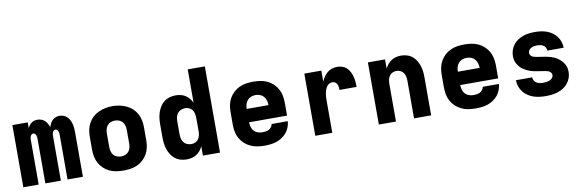

<svg xmlns="http://www.w3.org/2000/svg" viewBox="-51 -1169 4902 1612"><g transform="rotate(-10 2400.0 -363.5)"><path d="M46 0V-530H177V-482Q183 -494 191 -504.5Q199 -515 210 -523Q221 -531 234 -534.5Q247 -538 261 -538Q278 -538 294.5 -532Q311 -526 323 -514.5Q335 -503 343.5 -488Q352 -473 356 -456Q361 -472 368.5 -487.5Q376 -503 388 -514.5Q400 -526 416 -532Q432 -538 449 -538Q467 -538 484 -531.5Q501 -525 513.5 -512.5Q526 -500 534 -484Q542 -468 546.5 -450.5Q551 -433 552.5 -415.5Q554 -398 554 -380V0H423V-380Q423 -388 422 -396Q421 -404 418 -411.5Q415 -419 408.5 -424.5Q402 -430 394 -430Q386 -430 380 -424.5Q374 -419 371 -411.5Q368 -404 367 -396Q366 -388 366 -380V0H234V-380Q234 -388 233 -396Q232 -404 229 -411.5Q226 -419 220 -424.5Q214 -430 206 -430Q198 -430 191.5 -424.5Q185 -419 182 -411.5Q179 -404 178 -396Q177 -388 177 -380V0Z M900 8Q870 8 840 3.5Q810 -1 782.5 -13.5Q755 -26 732.5 -47Q710 -68 695.5 -94Q681 -120 675 -150Q669 -180 669 -210V-320Q669 -350 675 -380Q681 -410 695.5 -436.5Q710 -463 732.5 -483.5Q755 -504 782.5 -516.5Q810 -529 840 -535Q870 -541 900 -541Q930 -541 960 -535Q990 -529 1017.5 -516.5Q1045 -504 1067.5 -483.5Q1090 -463 1104.5 -436.5Q1119 -410 1125 -380Q1131 -350 1131 -320V-210Q1131 -180 1125 -150Q1119 -120 1104.5 -94Q1090 -68 1067.5 -47Q1045 -26 1017.5 -13.5Q990 -1 960 3.5Q930 8 900 8ZM900 -112Q918 -112 936 -119Q954 -126 965.5 -140.5Q977 -155 981 -173.5Q985 -192 985 -210V-320Q985 -339 981 -357.5Q977 -376 965 -390.5Q953 -405 935 -411.5Q917 -418 899 -418Q880 -418 863 -411Q846 -404 834.5 -389.5Q823 -375 819 -356.5Q815 -338 815 -320V-210Q815 -192 819 -173.5Q823 -155 834.5 -140.5Q846 -126 864 -119Q882 -112 900 -112Z M1439 8Q1413 8 1387.5 1Q1362 -6 1341 -22Q1320 -38 1306 -60.5Q1292 -83 1283.5 -107.5Q1275 -132 1272 -158Q1269 -184 1269 -210V-320Q1269 -346 1272 -372Q1275 -398 1283.5 -422.5Q1292 -447 1306 -469.5Q1320 -492 1341 -508Q1362 -524 1387.5 -531Q1413 -538 1439 -538Q1460 -538 1481.5 -533Q1503 -528 1521.5 -516.5Q1540 -505 1554 -487.5Q1568 -470 1577 -451V-735H1723V0H1577V-79Q1568 -60 1554 -42.5Q1540 -25 1521.5 -13.5Q1503 -2 1481.5 3Q1460 8 1439 8ZM1499 -112Q1517 -112 1533.5 -119.5Q1550 -127 1560 -142Q1570 -157 1573.5 -174.5Q1577 -192 1577 -210V-320Q1577 -338 1573.5 -355.5Q1570 -373 1560 -388Q1550 -403 1533.5 -410.5Q1517 -418 1499 -418Q1481 -418 1463.5 -411Q1446 -404 1434.5 -389.5Q1423 -375 1419 -356.5Q1415 -338 1415 -320V-210Q1415 -192 1419 -173.5Q1423 -155 1434.5 -140.5Q1446 -126 1463.5 -119Q1481 -112 1499 -112Z M2103 8Q2073 8 2042.5 3.5Q2012 -1 1984.5 -13.5Q1957 -26 1934 -46.5Q1911 -67 1896 -93.5Q1881 -120 1875 -150Q1869 -180 1869 -210V-320Q1869 -350 1875 -380Q1881 -410 1895.5 -436Q1910 -462 1932.5 -483Q1955 -504 1982.5 -516.5Q2010 -529 2040 -533.5Q2070 -538 2100 -538Q2130 -538 2160 -533.5Q2190 -529 2217.5 -516.5Q2245 -504 2267.5 -483Q2290 -462 2304.5 -436Q2319 -410 2325 -380Q2331 -350 2331 -320V-208H2007Q2008 -188 2013 -168.5Q2018 -149 2031.5 -134Q2045 -119 2064 -112.5Q2083 -106 2103 -106Q2117 -106 2131.5 -108Q2146 -110 2158.5 -116.5Q2171 -123 2180 -135Q2189 -147 2191 -161H2329Q2327 -135 2317.5 -110Q2308 -85 2291.5 -65Q2275 -45 2253 -30Q2231 -15 2206 -6.5Q2181 2 2155 5Q2129 8 2103 8ZM2007 -322H2193Q2193 -341 2187.5 -360.5Q2182 -380 2169.5 -395Q2157 -410 2138.5 -417Q2120 -424 2100 -424Q2080 -424 2061.5 -417Q2043 -410 2030.5 -395Q2018 -380 2012.5 -360.5Q2007 -341 2007 -322Z M2535 0V-530H2680V-436Q2689 -457 2701.5 -476Q2714 -495 2731.5 -509.5Q2749 -524 2771 -531Q2793 -538 2815 -538Q2838 -538 2859.5 -531Q2881 -524 2897 -508.5Q2913 -493 2923 -473Q2933 -453 2938.5 -431.5Q2944 -410 2946 -388Q2948 -366 2948 -344H2802Q2802 -356 2800.5 -368.5Q2799 -381 2794 -392.5Q2789 -404 2778 -411Q2767 -418 2755 -418Q2740 -418 2727 -411Q2714 -404 2706 -392Q2698 -380 2693 -366.5Q2688 -353 2685 -338.5Q2682 -324 2681 -309.5Q2680 -295 2680 -281V0Z M3077 0V-530H3223V-451Q3232 -470 3246 -487Q3260 -504 3278 -516Q3296 -528 3317.5 -533Q3339 -538 3360 -538Q3386 -538 3411 -530.5Q3436 -523 3456 -506.5Q3476 -490 3489 -468Q3502 -446 3510 -421.5Q3518 -397 3520.5 -371.5Q3523 -346 3523 -320V0H3377V-320Q3377 -338 3373.5 -355.5Q3370 -373 3360.5 -387.5Q3351 -402 3334.5 -410Q3318 -418 3300 -418Q3282 -418 3265.5 -410Q3249 -402 3239.5 -387.5Q3230 -373 3226.5 -355.5Q3223 -338 3223 -320V0Z M3903 8Q3873 8 3842.5 3.5Q3812 -1 3784.5 -13.5Q3757 -26 3734 -46.5Q3711 -67 3696 -93.5Q3681 -120 3675 -150Q3669 -180 3669 -210V-320Q3669 -350 3675 -380Q3681 -410 3695.5 -436Q3710 -462 3732.5 -483Q3755 -504 3782.5 -516.5Q3810 -529 3840 -533.5Q3870 -538 3900 -538Q3930 -538 3960 -533.5Q3990 -529 4017.5 -516.5Q4045 -504 4067.5 -483Q4090 -462 4104.5 -436Q4119 -410 4125 -380Q4131 -350 4131 -320V-208H3807Q3808 -188 3813 -168.5Q3818 -149 3831.5 -134Q3845 -119 3864 -112.5Q3883 -106 3903 -106Q3917 -106 3931.5 -108Q3946 -110 3958.5 -116.5Q3971 -123 3980 -135Q3989 -147 3991 -161H4129Q4127 -135 4117.5 -110Q4108 -85 4091.5 -65Q4075 -45 4053 -30Q4031 -15 4006 -6.5Q3981 2 3955 5Q3929 8 3903 8ZM3807 -322H3993Q3993 -341 3987.5 -360.5Q3982 -380 3969.5 -395Q3957 -410 3938.5 -417Q3920 -424 3900 -424Q3880 -424 3861.5 -417Q3843 -410 3830.5 -395Q3818 -380 3812.5 -360.5Q3807 -341 3807 -322Z M4498 8Q4472 8 4445.5 4.5Q4419 1 4394 -7.5Q4369 -16 4346.5 -31.5Q4324 -47 4308 -68Q4292 -89 4283.5 -114.5Q4275 -140 4275 -167H4413Q4414 -152 4421.5 -139Q4429 -126 4441.5 -118.5Q4454 -111 4468.5 -108.5Q4483 -106 4498 -106Q4512 -106 4526 -108Q4540 -110 4553 -115.5Q4566 -121 4575.5 -132Q4585 -143 4585 -157Q4585 -170 4576 -180Q4567 -190 4555 -194Q4543 -198 4530 -200Q4517 -202 4504.5 -204Q4492 -206 4479.5 -208Q4467 -210 4454.5 -212Q4442 -214 4429.5 -217Q4417 -220 4405 -224Q4393 -228 4381.5 -233.5Q4370 -239 4359 -245.5Q4348 -252 4338 -260Q4328 -268 4320 -277.5Q4312 -287 4305 -298Q4298 -309 4293.5 -321Q4289 -333 4287 -345.5Q4285 -358 4285 -371Q4285 -397 4293.5 -421.5Q4302 -446 4317.5 -466.5Q4333 -487 4355 -501Q4377 -515 4401 -523.5Q4425 -532 4450.5 -535Q4476 -538 4502 -538Q4528 -538 4553.5 -534.5Q4579 -531 4603.5 -522Q4628 -513 4649 -498Q4670 -483 4685.5 -462Q4701 -441 4709 -416Q4717 -391 4717 -366H4579Q4578 -379 4571.5 -391.5Q4565 -404 4553.5 -411.5Q4542 -419 4528.5 -421.5Q4515 -424 4502 -424Q4489 -424 4476 -422Q4463 -420 4451 -414Q4439 -408 4431 -397Q4423 -386 4423 -373Q4423 -360 4432 -350Q4441 -340 4453 -336Q4465 -332 4477.5 -330Q4490 -328 4502.5 -326Q4515 -324 4528 -322Q4541 -320 4553.5 -318Q4566 -316 4578 -313Q4590 -310 4602.5 -306Q4615 -302 4626.5 -297Q4638 -292 4649 -285Q4660 -278 4669.5 -270Q4679 -262 4687.5 -252.5Q4696 -243 4703 -232Q4710 -221 4714.5 -209Q4719 -197 4721 -184.5Q4723 -172 4723 -159Q4723 -133 4714 -108Q4705 -83 4688.5 -62.5Q4672 -42 4649.5 -28Q4627 -14 4602 -6Q4577 2 4550.5 5Q4524 8 4498 8Z"/></g></svg>

Font: Iosevka Curly Heavy Extended
Style: Regular
Weight: 900
Width: 7
Monospace: yes
Designer: Belleve Invis
Foundry: Belleve Invis
Version: Version 11.1.0; ttfautohint (v1.8.3)